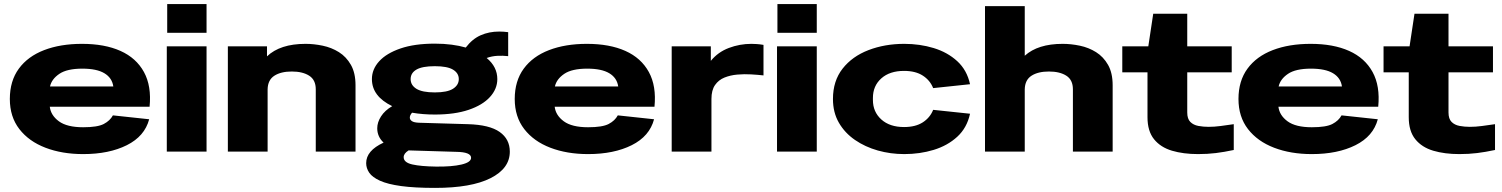

<svg xmlns="http://www.w3.org/2000/svg" viewBox="-20 -740 7331 937"><path d="M386 12Q283 12 202 -19Q121 -50 74.5 -110Q28 -170 28 -257Q28 -345 72 -405Q116 -465 195.5 -495.5Q275 -526 380 -526Q491 -526 568 -491.5Q645 -457 682.5 -388.5Q720 -320 710 -219H223Q228 -177 267.5 -148Q307 -119 386 -119Q456 -119 486.5 -135Q517 -151 531 -177L708 -158Q686 -75 599 -31.5Q512 12 386 12ZM382 -405Q307 -405 269.5 -379.5Q232 -354 224 -318H533Q527 -360 489.5 -382.5Q452 -405 382 -405Z M796 -580V-720H988V-580ZM794 0V-514H988V0Z M1092 0V-514H1283V-465Q1347 -526 1471 -526Q1512 -526 1555 -517Q1598 -508 1634 -485.5Q1670 -463 1692.5 -423.5Q1715 -384 1715 -324V0H1521V-304Q1521 -350 1489 -370.5Q1457 -391 1404 -391Q1351 -391 1319 -370.5Q1287 -350 1286 -304V0Z M2103 177Q2003 177 1937.5 168Q1872 159 1834.5 142Q1797 125 1782 103Q1767 81 1767 56Q1767 -5 1852 -44Q1821 -73 1821 -114Q1821 -143 1839.5 -172Q1858 -201 1894 -222Q1795 -270 1795 -354Q1795 -402 1830.5 -441Q1866 -480 1934.5 -503.5Q2003 -527 2102 -527Q2146 -527 2184 -522Q2222 -517 2253 -508Q2285 -550 2326 -568Q2367 -586 2416 -586Q2438 -586 2460 -583V-466Q2433 -469 2406.5 -467.5Q2380 -466 2355 -457Q2407 -414 2407 -354Q2407 -306 2371 -266.5Q2335 -227 2267 -204Q2199 -181 2102 -181Q2043 -181 1991 -190Q1980 -178 1980 -166Q1980 -156 1990 -149Q2000 -142 2025 -141L2264 -134Q2369 -131 2418.5 -96Q2468 -61 2468 0Q2468 82 2374 129.5Q2280 177 2103 177ZM2102 -289Q2163 -289 2191 -307Q2219 -325 2219 -354Q2219 -383 2191 -400Q2163 -417 2102 -417Q2041 -417 2012.5 -400.5Q1984 -384 1984 -354Q1984 -324 2012.5 -306.5Q2041 -289 2102 -289ZM2108 73Q2185 74 2232 63Q2279 52 2279 30Q2279 2 2206 1L1974 -6Q1950 9 1950 27Q1950 53 1992 62.5Q2034 72 2108 73Z M2850 12Q2747 12 2666 -19Q2585 -50 2538.5 -110Q2492 -170 2492 -257Q2492 -345 2536 -405Q2580 -465 2659.5 -495.5Q2739 -526 2844 -526Q2955 -526 3032 -491.5Q3109 -457 3146.5 -388.5Q3184 -320 3174 -219H2687Q2692 -177 2731.5 -148Q2771 -119 2850 -119Q2920 -119 2950.5 -135Q2981 -151 2995 -177L3172 -158Q3150 -75 3063 -31.5Q2976 12 2850 12ZM2846 -405Q2771 -405 2733.5 -379.5Q2696 -354 2688 -318H2997Q2991 -360 2953.5 -382.5Q2916 -405 2846 -405Z M3258 0V-514H3449V-443Q3484 -486 3537 -506Q3590 -526 3647 -526Q3658 -526 3673 -525Q3688 -524 3706 -521V-372Q3679 -375 3645.5 -377Q3612 -379 3578 -376Q3544 -373 3515.5 -361.5Q3487 -350 3469.5 -325Q3452 -300 3452 -257V0Z M3774 -580V-720H3966V-580ZM3772 0V-514H3966V0Z M4393 12Q4326 12 4264 -5.5Q4202 -23 4152.5 -57Q4103 -91 4074 -141Q4045 -191 4045 -257Q4045 -345 4092 -405Q4139 -465 4218.5 -495.5Q4298 -526 4393 -526Q4469 -526 4536.5 -505.5Q4604 -485 4651.5 -441.5Q4699 -398 4714 -329L4534 -310Q4519 -348 4483.5 -371Q4448 -394 4392 -394Q4322 -394 4281 -357.5Q4240 -321 4240 -262V-252Q4240 -194 4281 -157Q4322 -120 4392 -120Q4448 -120 4483.5 -143Q4519 -166 4534 -204L4714 -185Q4699 -116 4651.5 -72.5Q4604 -29 4536.5 -8.5Q4469 12 4393 12Z M4787 0V-710H4981V-468Q5045 -526 5166 -526Q5207 -526 5250 -517Q5293 -508 5329 -485.5Q5365 -463 5387.5 -423.5Q5410 -384 5410 -324V0H5216V-304Q5216 -350 5184 -370.5Q5152 -391 5099 -391Q5046 -391 5014 -370.5Q4982 -350 4981 -304V0Z M5827 12Q5755 12 5699.5 -4.5Q5644 -21 5612 -60.5Q5580 -100 5580 -168V-387H5457V-514H5584L5608 -673H5774V-514H5991V-387H5774V-191Q5774 -160 5789 -145Q5804 -130 5828 -125.5Q5852 -121 5878 -121Q5906 -121 5936.5 -125Q5967 -129 6001 -134V-8Q5954 2 5913.5 7Q5873 12 5827 12Z M6382 12Q6279 12 6198 -19Q6117 -50 6070.5 -110Q6024 -170 6024 -257Q6024 -345 6068 -405Q6112 -465 6191.5 -495.5Q6271 -526 6376 -526Q6487 -526 6564 -491.5Q6641 -457 6678.5 -388.5Q6716 -320 6706 -219H6219Q6224 -177 6263.5 -148Q6303 -119 6382 -119Q6452 -119 6482.5 -135Q6513 -151 6527 -177L6704 -158Q6682 -75 6595 -31.5Q6508 12 6382 12ZM6378 -405Q6303 -405 6265.5 -379.5Q6228 -354 6220 -318H6529Q6523 -360 6485.5 -382.5Q6448 -405 6378 -405Z M7102 12Q7030 12 6974.5 -4.5Q6919 -21 6887 -60.5Q6855 -100 6855 -168V-387H6732V-514H6859L6883 -673H7049V-514H7266V-387H7049V-191Q7049 -160 7064 -145Q7079 -130 7103 -125.5Q7127 -121 7153 -121Q7181 -121 7211.5 -125Q7242 -129 7276 -134V-8Q7229 2 7188.5 7Q7148 12 7102 12Z"/></svg>

Font: Special Gothic Expanded One
Style: Regular
Weight: 400
Designer: Alistair McCready
Foundry: Monolith
Version: Version 1.010; ttfautohint (v1.8.4.7-5d5b)